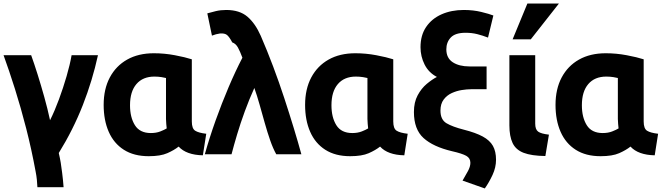

<svg xmlns="http://www.w3.org/2000/svg" viewBox="-30 -849 3715 1078"><path d="M251 -174Q237 -239 218.5 -305Q200 -371 181 -431.5Q162 -492 145 -539H-10Q21 -454 54 -349.5Q87 -245 117 -128Q147 -11 170 114Q175 139 177 160.5Q179 182 180 202H327Q326 182 323.5 161.5Q321 141 319 122Q315 89 311 64.5Q307 40 300 10Q381 -121 435 -259Q489 -397 520 -539H372Q363 -487 344 -421.5Q325 -356 301 -291Q277 -226 251 -174Z M973 -26Q1016 21 1109 23L1128 -98Q1085 -103 1066 -115Q1047 -127 1047 -167V-516Q1010 -528 951.5 -539Q893 -550 834 -550Q747 -550 684 -514.5Q621 -479 586.5 -414Q552 -349 552 -260Q552 -174 580.5 -109Q609 -44 665.5 -8Q722 28 805 28Q871 28 909.5 11Q948 -6 973 -26ZM902 -181Q902 -167 903.5 -153.5Q905 -140 906 -128Q893 -120 870 -111Q847 -102 817 -102Q755 -102 727.5 -146Q700 -190 700 -258Q700 -335 736 -377Q772 -419 837 -419Q858 -419 877 -416Q896 -413 902 -411Z M1398 -355Q1413 -313 1427.5 -261.5Q1442 -210 1456.5 -158.5Q1471 -107 1487 -61Q1503 -15 1521 17H1662Q1644 -49 1619.5 -129.5Q1595 -210 1566 -298.5Q1537 -387 1503.5 -476Q1470 -565 1434 -648Q1403 -718 1359 -755.5Q1315 -793 1240 -793Q1209 -793 1181.5 -786.5Q1154 -780 1134 -774L1160 -649Q1183 -658 1205 -661Q1231 -663 1244 -653Q1257 -643 1274 -611Q1294 -604 1306 -582Q1318 -560 1331 -525Q1292 -450 1253.5 -359.5Q1215 -269 1180.5 -172.5Q1146 -76 1120 17H1270Q1283 -33 1301.5 -95Q1320 -157 1344.5 -224Q1369 -291 1398 -355Z M2104 -26Q2147 21 2240 23L2259 -98Q2216 -103 2197 -115Q2178 -127 2178 -167V-516Q2141 -528 2082.5 -539Q2024 -550 1965 -550Q1878 -550 1815 -514.5Q1752 -479 1717.5 -414Q1683 -349 1683 -260Q1683 -174 1711.5 -109Q1740 -44 1796.5 -8Q1853 28 1936 28Q2002 28 2040.5 11Q2079 -6 2104 -26ZM2033 -181Q2033 -167 2034.5 -153.5Q2036 -140 2037 -128Q2024 -120 2001 -111Q1978 -102 1948 -102Q1886 -102 1858.5 -146Q1831 -190 1831 -258Q1831 -335 1867 -377Q1903 -419 1968 -419Q1989 -419 2008 -416Q2027 -413 2033 -411Z M2574 -121Q2511 -137 2477 -157Q2443 -177 2443 -228Q2443 -266 2461 -290Q2479 -314 2506.5 -326.5Q2534 -339 2563 -343.5Q2592 -348 2614 -348H2702V-476H2606Q2548 -476 2512 -499.5Q2476 -523 2476 -572Q2476 -612 2501 -638.5Q2526 -665 2584 -665Q2619 -665 2649 -657.5Q2679 -650 2710 -638L2740 -762Q2717 -771 2672 -782Q2627 -793 2574 -793Q2504 -793 2449 -768.5Q2394 -744 2362.5 -697.5Q2331 -651 2331 -584Q2331 -532 2354 -486.5Q2377 -441 2423 -417Q2396 -403 2366 -378Q2336 -353 2315 -314Q2294 -275 2294 -220Q2294 -123 2348 -74Q2402 -25 2508 0Q2565 13 2588 26Q2611 39 2611 65Q2611 87 2596.5 113Q2582 139 2567 165L2692 209Q2716 175 2735.5 133Q2755 91 2755 48Q2755 1 2737.5 -30Q2720 -61 2680.5 -82.5Q2641 -104 2574 -121Z M3052 -93Q3008 -98 2991.5 -110Q2975 -122 2975 -155V-539H2830V-173V-145Q2830 -84 2848 -46Q2866 -8 2910 9Q2954 26 3032 27ZM2950 -628 3108 -829H2931L2848 -628Z M3510 -26Q3553 21 3646 23L3665 -98Q3622 -103 3603 -115Q3584 -127 3584 -167V-516Q3547 -528 3488.5 -539Q3430 -550 3371 -550Q3284 -550 3221 -514.5Q3158 -479 3123.5 -414Q3089 -349 3089 -260Q3089 -174 3117.5 -109Q3146 -44 3202.5 -8Q3259 28 3342 28Q3408 28 3446.5 11Q3485 -6 3510 -26ZM3439 -181Q3439 -167 3440.5 -153.5Q3442 -140 3443 -128Q3430 -120 3407 -111Q3384 -102 3354 -102Q3292 -102 3264.5 -146Q3237 -190 3237 -258Q3237 -335 3273 -377Q3309 -419 3374 -419Q3395 -419 3414 -416Q3433 -413 3439 -411Z"/></svg>

Font: Repo Bold
Style: Bold
Weight: 700
Designer: Stefan Peev
Foundry: Context Ltd
Version: Version 1.502